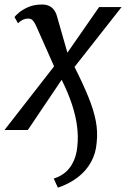

<svg xmlns="http://www.w3.org/2000/svg" viewBox="-35 -587 569 867"><path d="M128.2 -470Q122.1 -483.5 114.3 -493.3Q106.5 -503.1 92.4 -503.1Q77.8 -503.1 65.5 -496.3Q53.2 -489.6 46.4 -481.8L30.4 -509.9Q34.2 -515.9 50 -529.5Q65.8 -543.2 92.3 -554.9Q118.9 -566.6 154.8 -566.6Q173 -566.6 186.1 -560.6Q199.3 -554.6 208.1 -543.1Q217 -531.7 221.7 -515.6L269.4 -349.1L412.5 -555.1H514L301.5 -284.7Q340.6 -207.3 364.4 -148.4Q388.3 -89.6 397.6 -40.7Q407 8.3 401.5 57.2Q397.9 105.7 375.7 145.5Q353.5 185.3 315.4 214.3Q277.3 243.2 226.3 260.4L207.7 219.3Q257.2 203.9 283.8 164.8Q310.3 125.7 314.4 70.8Q318.8 30.6 313.2 -15.1Q307.7 -60.7 290.7 -113.3Q273.7 -166 243.4 -226.7L90.7 0H-14.6L209.2 -287.4Z"/></svg>

Font: Merriweather Light
Style: Italic
Weight: 300
Italic angle: -7.8°
Designer: Eben Sorkin
Foundry: Eben Sorkin
Version: Version 2.101